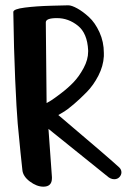

<svg xmlns="http://www.w3.org/2000/svg" viewBox="-20 -771 505 721"><path d="M428 -142Q436 -134 436 -124Q436 -114 428.5 -106Q421 -98 409 -98Q395 -98 382 -110L162 -287Q170 -175 175 -106V-102Q175 -70 143 -70Q118 -70 92 -89.5Q66 -109 64 -133Q63 -142 57 -198.5Q51 -255 46.5 -307Q42 -359 37 -472.5Q32 -586 30 -725V-726Q30 -737 73 -742.5Q116 -748 173.5 -749.5Q231 -751 234 -751H237Q249 -751 270 -739.5Q291 -728 314 -707Q337 -686 353.5 -650Q370 -614 370 -572V-560Q368 -523 349.5 -487Q331 -451 306 -425.5Q281 -400 257 -379.5Q233 -359 216 -349L199 -339Q395 -173 428 -142ZM155 -384Q161 -387 171.5 -393.5Q182 -400 209 -420.5Q236 -441 256.5 -462.5Q277 -484 294 -515.5Q311 -547 311 -577V-582Q308 -646 272.5 -674.5Q237 -703 194 -703Q152 -703 152 -687Z"/></svg>

Font: KleponIjo
Style: Ijo
Weight: 400
Designer: Aprian Dwi Nur Sembada & Aurellia CItra
Version: Version 001.000